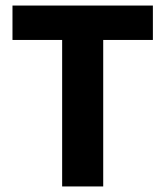

<svg xmlns="http://www.w3.org/2000/svg" viewBox="-20 -672 596 692"><path d="M204 0V-528H25V-652H531V-528H352V0Z"/></svg>

Font: Source Sans 3 ExtraLight
Style: Bold
Weight: 700
Version: Version 3.052;hotconv 1.1.0;makeotfexe 2.6.0